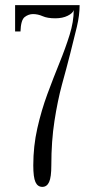

<svg xmlns="http://www.w3.org/2000/svg" viewBox="-20 -720 364 750"><path d="M145.5 10Q127 10 118.5 -8.8Q110 -27.5 110 -74Q110 -149 125.8 -218.8Q141.5 -288.5 165.2 -352.8Q189 -417 212.5 -474.8Q236 -532.5 252 -584Q268 -635.5 268 -680.5Q264.5 -668.5 244.5 -658.5Q224.5 -648.5 196 -648.5Q165 -648.5 146.5 -656.8Q128 -665 109 -665Q91.5 -665 76.5 -653.5Q61.5 -642 60 -597H39V-700H291Q291 -660.5 280.2 -615Q269.5 -569.5 254.5 -511.5Q247 -482 238.8 -451.2Q230.5 -420.5 222 -389.5Q205 -326.5 192.8 -247.8Q180.5 -169 180.5 -74Q180.5 -27.5 171.8 -8.8Q163 10 145.5 10Z"/></svg>

Font: Imbue 50pt Light
Style: Regular
Weight: 300
Designer: Tyler Finck
Foundry: Etcetera Type Company
Version: Version 1.102; ttfautohint (v1.8.3)